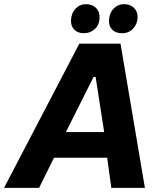

<svg xmlns="http://www.w3.org/2000/svg" viewBox="-70 -912 764 932"><path d="M315 -700H515L633.4 0H470.4L443.2 -198.4L442 -230L394.2 -538.4H384.2L228.8 -229.2L217.8 -198.2L119.8 0H-50.4ZM174.6 -271H503.2L519 -146.4H114.8ZM274.6 -814Q276.2 -849 297.4 -870.6Q318.6 -892.2 349 -891.8Q378.8 -891.4 396.9 -872.8Q415 -854.2 413.4 -825.2Q412.2 -790.6 389.5 -770.3Q366.8 -750 335.4 -750.8Q306.8 -751.2 290.1 -768.7Q273.4 -786.2 274.6 -814ZM459 -813.4Q460.6 -848.4 481.8 -870.3Q503 -892.2 533.4 -891.8Q563.2 -891.4 581.3 -872.8Q599.4 -854.2 597.8 -825.2Q596.6 -795.4 575.7 -772.7Q554.8 -750 520.4 -750.8Q490.6 -751.2 474.2 -768.4Q457.8 -785.6 459 -813.4Z"/></svg>

Font: Fixel Italic Variable 20240409 Display Thin
Style: Italic
Weight: 100
Italic angle: -10°
Designer: AlfaBravo + MacPaw
Foundry: Kyrylo Tkachov, Marchela Mozhyna, Serhii Makarenko, Maria Weinstein, Zakhar Kryvoshyya
Version: Version 1.211;Glyphs 3.2 (3225)